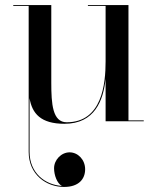

<svg xmlns="http://www.w3.org/2000/svg" viewBox="-20 -480 620 760"><path d="M255.5 123C222.5 123 194 153 194 186C194 214 206.5 246.5 225 256C158 251.5 97 204.5 97 121V-91.5C107 -30.5 141.5 10 235 10C355 10 389 -82.5 398 -168V0H549V-3.5H488.5V-460H328V-456.5H398V-237C398 -148 384 4 244 4C188 4 183 -68.5 183 -152.5V-460H32.5V-456.5H93.5V121C93.5 211 163 260 233.5 260C291.5 260 317 229 317 190C317 152 288.5 123 255.5 123Z"/></svg>

Font: Bodoni* 48pt
Style: Regular
Weight: 400
Version: Version 2.3